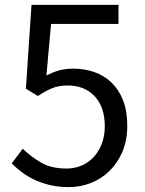

<svg xmlns="http://www.w3.org/2000/svg" viewBox="-20 -753 595 786"><path d="M262 13Q219 13 184 4.5Q149 -4 120.5 -17.5Q92 -31 69 -48.5Q46 -66 28 -84L73 -144Q105 -113 147 -88Q189 -63 253 -63Q285 -63 313.5 -75Q342 -87 363 -109.5Q384 -132 396.5 -164Q409 -196 409 -236Q409 -315 367.5 -359Q326 -403 257 -403Q220 -403 193.5 -392Q167 -381 135 -360L86 -390L109 -733H465V-655H189L170 -444Q195 -457 221 -464.5Q247 -472 280 -472Q326 -472 366 -458Q406 -444 436 -415.5Q466 -387 483.5 -343Q501 -299 501 -238Q501 -178 481 -131.5Q461 -85 427.5 -52.5Q394 -20 351 -3.5Q308 13 262 13Z"/></svg>

Font: Kinto Sans
Style: Regular
Weight: 400
Designer: Authors: Ryoko NISHIZUKA  (kana & ideographs); Paul D. Hunt (Latin, Greek & Cyrillic); Wenlong ZHANG  (bopomofo); Sandol
Foundry: Adobe Systems Incorporated, ookami Inc.
Version: Version 0.001